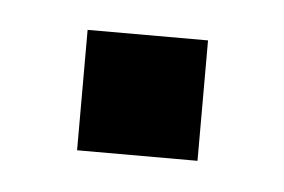

<svg xmlns="http://www.w3.org/2000/svg" viewBox="-26 -129 235 159"><g transform="rotate(5 92.0 -50.0)"><path d="M42 -100.1H142.1V0H42Z"/></g></svg>

Font: OSP-DIN
Style: DIN
Weight: 500
Width: 3
Version: Version 001.000